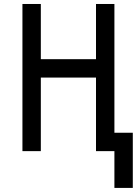

<svg xmlns="http://www.w3.org/2000/svg" viewBox="-20 -747 676 949"><path d="M90.9 -727.3V0H181.8V-363.6H454.5V0H545.5V181.8H636.4V-90.9H545.5V-727.3H454.5V-454.5H181.8V-727.3Z"/></svg>

Font: Departure Mono
Style: Regular
Weight: 400
Monospace: yes
Designer: Helena Zhang
Version: Version 1.500;Glyphs 3.3.1 (3343)